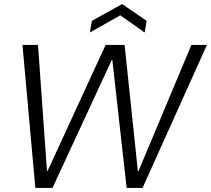

<svg xmlns="http://www.w3.org/2000/svg" viewBox="-20 -920 1033 940"><path d="M153 0 90 -700H166L210 -83H213L497 -700H590L655 -82H658L917 -700H993L678 0H600L530 -626H527L237 0ZM420 -761 430 -818 578 -900 698 -818 688 -761 569 -845Z"/></svg>

Font: DM Sans 36pt Light
Style: Italic
Weight: 300
Italic angle: -10°
Designer: Colophon Foundry, Jonny Pinhorn
Foundry: Colophon Foundry
Version: Version 4.004;gftools[0.9.30]